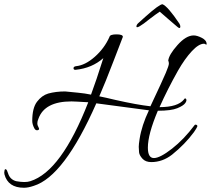

<svg xmlns="http://www.w3.org/2000/svg" viewBox="-112 -739 994 905"><path d="M590 -219 342 -252Q190 93 47 137Q21 146 1 146Q-74 146 -91 83Q-92 79 -92 74.5Q-92 70 -90.5 63.5Q-89 57 -84 59Q-79 61 -74 78Q-65 107 -36 115Q-14 119 2.5 119Q19 119 31 115Q177 69 304 -257L251 -260Q237 -261 225 -261Q98 -261 69 -179Q64 -168 64 -158Q64 -148 70 -138Q76 -128 66.5 -125.5Q57 -123 51 -132Q40 -152 40 -169Q40 -230 62.5 -259.5Q85 -289 115 -298Q151 -308 195 -308L256 -302Q288 -299 317 -293Q341 -357 375 -465Q322 -418 245 -410Q235 -409 234.5 -417Q234 -425 246 -427Q289 -431 334.5 -471Q380 -511 404 -565Q406 -577 437 -577Q468 -577 467 -565Q461 -550 422.5 -449.5Q384 -349 356 -285Q382 -280 432 -268Q534 -245 597 -238Q655 -361 669.5 -395.5Q684 -430 684 -439Q684 -448 681 -453Q684 -481 724.5 -526.5Q765 -572 801 -572Q817 -572 839.5 -560.5Q862 -549 862 -531Q862 -527 857 -530Q852 -533 850 -533Q825 -533 792 -497.5Q759 -462 727 -406Q678 -319 640 -234Q726 -234 755 -270Q760 -279 765 -272.5Q770 -266 761.5 -253.5Q753 -241 724 -229Q695 -217 632 -217Q585 -106 585 -43Q585 6 613.5 6Q642 6 698.5 -38Q755 -82 805 -149Q808 -153 814 -150.5Q820 -148 817.5 -141.5Q815 -135 802 -116Q760 -59 699 -10Q654 25 601 25Q574 25 559.5 9Q545 -7 543.5 -21Q542 -35 542 -47Q542 -59 546 -84Q556 -148 590 -219ZM734 -627Q738 -620 738 -613.5Q738 -607 734 -607Q730 -607 724.5 -612Q719 -617 683 -647.5Q647 -678 641 -684Q624 -673 594 -650Q531 -599 531 -614Q531 -623 542 -632Q547 -636 572 -659Q639 -719 654 -719Q679 -709 734 -627Z"/></svg>

Font: Allura
Style: Regular
Weight: 400
Designer: Robert E. Leuschke
Foundry: Robert E. Leuschke
Version: Version 1.004